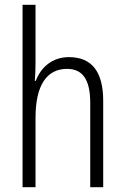

<svg xmlns="http://www.w3.org/2000/svg" viewBox="-20 -780 521 800"><path d="M128 -518V-760H74V0H128V-289C128 -428 177 -493 259 -493C322 -493 356 -452 356 -351V0H410V-360C410 -482 362 -542 267 -542C196 -542 149 -497 129 -443H125C127 -467 128 -489 128 -518Z"/></svg>

Font: Noto Sans Gujarati Condensed Light
Style: Regular
Weight: 300
Width: 3
Designer: Jelle Bosma - Monotype Design Team, Universal Thirst
Foundry: Monotype Imaging Inc.
Version: Version 2.106